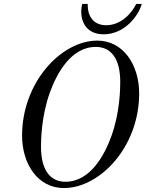

<svg xmlns="http://www.w3.org/2000/svg" viewBox="-20 -936 750 974"><path d="M392 -877C392 -822 421 -762 506 -762C612 -762 683 -856 699 -916H671C648 -868 593 -808 519 -808C449 -808 425 -861 425 -908V-916H397C394 -904 392 -891 392 -877ZM188 -192C188 -227 190 -346 232 -464C266 -559 338 -698 466 -698C544 -698 590 -638 590 -520C590 -485 588 -366 546 -248C512 -153 440 -14 312 -14C234 -14 188 -74 188 -192ZM92 -248C92 -104 172 18 304 18C488 18 686 -192 686 -462C686 -606 606 -730 474 -730C290 -730 92 -518 92 -248Z"/></svg>

Font: Old Standard
Style: Italic
Weight: 400
Italic angle: -15.2°
Designer: Alexey Kryukov <alexios@thessalonica.org.ru>
Version: Version 2.0